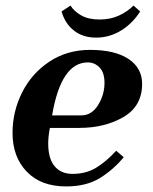

<svg xmlns="http://www.w3.org/2000/svg" viewBox="-20 -659 548 689"><path d="M25 -182Q25 -259 59.5 -327.5Q94 -396 157.5 -438Q221 -480 303 -480Q392 -480 441 -447.5Q490 -415 490 -358Q490 -278 423 -239Q356 -200 264 -200H159Q153 -169 153 -144Q153 -90 176 -62.5Q199 -35 240 -35Q288 -35 324 -56.5Q360 -78 397 -118L424 -95Q387 -50 338.5 -20Q290 10 217 10Q127 10 76 -43Q25 -96 25 -182ZM272 -245Q309 -245 332 -282Q355 -319 355 -362Q355 -398 337.5 -416.5Q320 -435 295 -435Q199 -435 167 -245ZM201 -618 233 -639Q246 -618 272 -603.5Q298 -589 337 -589Q376 -589 406.5 -603Q437 -617 459 -639L483 -618Q456 -575 414.5 -549.5Q373 -524 325 -524Q277 -524 245 -549.5Q213 -575 201 -618Z"/></svg>

Font: Philosopher
Style: Bold Italic
Weight: 700
Italic angle: -10°
Designer: Jovanny Lemonad
Foundry: Jovanny Lemonad
Version: Version 2.000